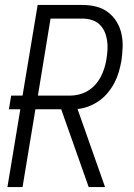

<svg xmlns="http://www.w3.org/2000/svg" viewBox="-20 -755 540 775"><path d="M10 0 62 -314H16L25 -369H71L132 -735H313Q341 -735 367.5 -728.5Q394 -722 415 -706.5Q436 -691 450 -668.5Q464 -646 470 -619.5Q476 -593 475 -565Q474 -537 470 -509Q466 -487 459.5 -464.5Q453 -442 442 -421Q431 -400 415.5 -381Q400 -362 380 -348Q360 -334 337.5 -325.5Q315 -317 293 -315L404 0H338L227 -314H123L71 0ZM133 -369H262Q280 -369 298.5 -373.5Q317 -378 334 -388Q351 -398 364.5 -413Q378 -428 387 -445.5Q396 -463 401.5 -481Q407 -499 410 -518Q413 -537 414 -556Q415 -575 412 -593.5Q409 -612 401.5 -628.5Q394 -645 381 -657Q368 -669 350 -674.5Q332 -680 313 -680H184Z"/></svg>

Font: Iosevka SS04 Light
Style: Italic
Weight: 300
Italic angle: -9°
Monospace: yes
Designer: Belleve Invis
Foundry: Belleve Invis
Version: Version 19.0.0; ttfautohint (v1.8.4)